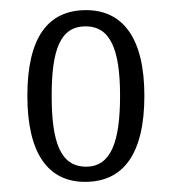

<svg xmlns="http://www.w3.org/2000/svg" viewBox="-20 -739 338 379"><path d="M148 -380C224 -380 265 -436 265 -550C265 -663 223 -719 150 -719C74 -719 34 -664 34 -550C34 -436 75 -380 148 -380ZM150 -410C99 -410 82 -459 82 -550C82 -641 99 -687 149 -687C198 -687 217 -641 217 -550C217 -459 199 -410 150 -410Z"/></svg>

Font: Noto Serif Devanagari ExtraCondensed Light
Style: Regular
Weight: 300
Width: 2
Designer: Universal Thirst, Indian Type Foundry and the Monotype Design Team
Foundry: Monotype Imaging Inc.
Version: Version 2.004